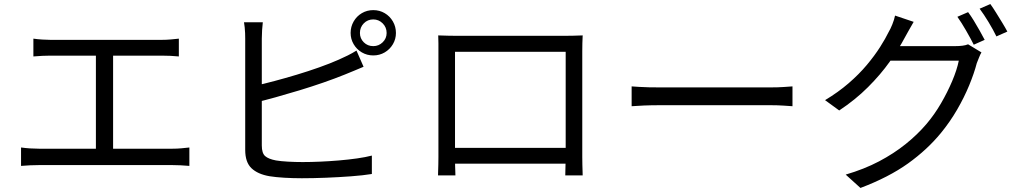

<svg xmlns="http://www.w3.org/2000/svg" viewBox="-20 -860 5040 949"><path d="M145 -669Q165 -666 189.5 -664.5Q214 -663 229 -663H779Q802 -663 824 -665Q846 -667 864 -669V-581Q845 -583 822.5 -584Q800 -585 779 -585H229Q215 -585 189.5 -584Q164 -583 145 -581ZM454 -82V-619H539V-82ZM84 -131Q106 -128 128.5 -126.5Q151 -125 172 -125H833Q856 -125 876.5 -127Q897 -129 916 -131V-40Q896 -42 872 -43Q848 -44 833 -44H172Q152 -44 129.5 -43Q107 -42 84 -40Z M1759 -697Q1759 -670 1778 -651Q1797 -632 1825 -632Q1852 -632 1871.5 -651Q1891 -670 1891 -697Q1891 -725 1871.5 -744.5Q1852 -764 1825 -764Q1797 -764 1778 -744.5Q1759 -725 1759 -697ZM1713 -697Q1713 -728 1728 -754Q1743 -780 1768.5 -795Q1794 -810 1825 -810Q1856 -810 1881.5 -795Q1907 -780 1922 -754Q1937 -728 1937 -697Q1937 -667 1922 -641.5Q1907 -616 1881.5 -601Q1856 -586 1825 -586Q1794 -586 1768.5 -601Q1743 -616 1728 -641.5Q1713 -667 1713 -697ZM1279 -750Q1277 -733 1275.5 -711.5Q1274 -690 1274 -669Q1274 -656 1274 -617.5Q1274 -579 1274 -525.5Q1274 -472 1274 -412.5Q1274 -353 1274 -298Q1274 -243 1274 -201.5Q1274 -160 1274 -141Q1274 -103 1290.5 -88.5Q1307 -74 1344 -67Q1368 -63 1403.5 -61Q1439 -59 1476 -59Q1516 -59 1562 -61Q1608 -63 1655.5 -67Q1703 -71 1745 -77Q1787 -83 1818 -91V0Q1775 7 1714.5 11.5Q1654 16 1590.5 18.5Q1527 21 1472 21Q1428 21 1385.5 18.5Q1343 16 1312 11Q1254 1 1223 -28.5Q1192 -58 1192 -119Q1192 -144 1192 -189Q1192 -234 1192 -292Q1192 -350 1192 -410.5Q1192 -471 1192 -525Q1192 -579 1192 -617.5Q1192 -656 1192 -669Q1192 -682 1191.5 -696Q1191 -710 1189.5 -724.5Q1188 -739 1186 -750ZM1237 -435Q1282 -445 1336.5 -459.5Q1391 -474 1447.5 -491Q1504 -508 1557.5 -527Q1611 -546 1654 -565Q1677 -575 1699 -586Q1721 -597 1742 -610L1777 -530Q1756 -521 1730.5 -510.5Q1705 -500 1683 -491Q1636 -472 1578.5 -452Q1521 -432 1460 -413.5Q1399 -395 1341.5 -379Q1284 -363 1237 -352Z M2146 -685Q2176 -684 2197 -683.5Q2218 -683 2235 -683Q2247 -683 2279 -683Q2311 -683 2356.5 -683Q2402 -683 2454 -683Q2506 -683 2557.5 -683Q2609 -683 2654 -683Q2699 -683 2730 -683Q2761 -683 2772 -683Q2788 -683 2812.5 -683.5Q2837 -684 2860 -685Q2859 -667 2858.5 -646.5Q2858 -626 2858 -607Q2858 -597 2858 -567.5Q2858 -538 2858 -496Q2858 -454 2858 -405.5Q2858 -357 2858 -309Q2858 -261 2858 -220Q2858 -179 2858 -150.5Q2858 -122 2858 -114Q2858 -103 2858 -84Q2858 -65 2858.5 -46Q2859 -27 2859.5 -12.5Q2860 2 2860 7H2774Q2774 1 2774.5 -17.5Q2775 -36 2775.5 -59.5Q2776 -83 2776 -104Q2776 -111 2776 -142Q2776 -173 2776 -218.5Q2776 -264 2776 -316.5Q2776 -369 2776 -419.5Q2776 -470 2776 -512Q2776 -554 2776 -579Q2776 -604 2776 -604H2229Q2229 -604 2229 -579.5Q2229 -555 2229 -513Q2229 -471 2229 -420.5Q2229 -370 2229 -318Q2229 -266 2229 -220.5Q2229 -175 2229 -144Q2229 -113 2229 -104Q2229 -91 2229 -74Q2229 -57 2229.5 -40.5Q2230 -24 2230.5 -11Q2231 2 2231 7H2145Q2145 2 2145.5 -12.5Q2146 -27 2146.5 -46Q2147 -65 2147 -83.5Q2147 -102 2147 -115Q2147 -123 2147 -152Q2147 -181 2147 -223Q2147 -265 2147 -313.5Q2147 -362 2147 -410.5Q2147 -459 2147 -500.5Q2147 -542 2147 -570.5Q2147 -599 2147 -607Q2147 -625 2147 -646Q2147 -667 2146 -685ZM2808 -129V-51H2190V-129Z M3102 -433Q3117 -432 3139 -430.5Q3161 -429 3187.5 -428.5Q3214 -428 3241 -428Q3257 -428 3290.5 -428Q3324 -428 3369 -428Q3414 -428 3464.5 -428Q3515 -428 3565.5 -428Q3616 -428 3661.5 -428Q3707 -428 3740 -428Q3773 -428 3789 -428Q3827 -428 3854 -430Q3881 -432 3897 -433V-335Q3882 -336 3852.5 -338Q3823 -340 3790 -340Q3774 -340 3740 -340Q3706 -340 3661.5 -340Q3617 -340 3566 -340Q3515 -340 3464.5 -340Q3414 -340 3369.5 -340Q3325 -340 3291 -340Q3257 -340 3241 -340Q3200 -340 3163 -338.5Q3126 -337 3102 -335Z M4765 -800Q4778 -783 4793 -758.5Q4808 -734 4822 -709Q4836 -684 4847 -663L4793 -639Q4778 -669 4755 -709Q4732 -749 4712 -777ZM4875 -840Q4888 -822 4903.5 -797Q4919 -772 4934 -747.5Q4949 -723 4959 -704L4905 -680Q4889 -713 4866 -751Q4843 -789 4822 -817ZM4831 -601Q4825 -591 4819 -575.5Q4813 -560 4808 -548Q4795 -498 4770.5 -438.5Q4746 -379 4711 -318.5Q4676 -258 4631 -203Q4563 -120 4468 -52Q4373 16 4233 69L4160 3Q4252 -24 4325 -62.5Q4398 -101 4456.5 -148Q4515 -195 4560 -248Q4599 -294 4631 -349Q4663 -404 4686.5 -459.5Q4710 -515 4719 -560H4349L4381 -632Q4393 -632 4426 -632Q4459 -632 4501.5 -632Q4544 -632 4586 -632Q4628 -632 4659 -632Q4690 -632 4700 -632Q4720 -632 4736.5 -634Q4753 -636 4765 -641ZM4496 -752Q4484 -732 4472 -710Q4460 -688 4452 -674Q4423 -619 4378 -555.5Q4333 -492 4270.5 -429.5Q4208 -367 4128 -314L4058 -365Q4123 -404 4174.5 -448.5Q4226 -493 4264.5 -539Q4303 -585 4330 -627.5Q4357 -670 4373 -703Q4381 -716 4390.5 -739.5Q4400 -763 4404 -783Z"/></svg>

Font: Noto Sans JP Thin
Style: Regular
Weight: 400
Version: Version 2.004-H2;hotconv 1.0.118;makeotfexe 2.5.65603